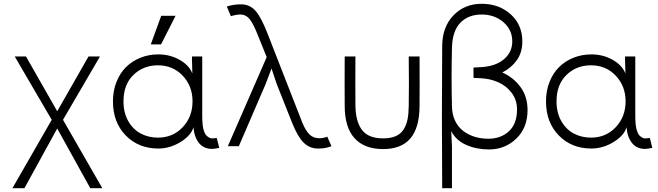

<svg xmlns="http://www.w3.org/2000/svg" viewBox="-20 -766 3449 1006"><path d="M44.9 220.2 251 -138.2 57.1 -470.2H116.2L279.8 -183.1L443.8 -470.2H503.9L310.1 -138.2L516.1 220.2H453.1L279.8 -92.8L107.9 220.2Z M807.6 -44.9Q885.7 -44.9 937.3 -99.6Q988.8 -154.3 988.8 -234.9Q988.8 -314.9 937.3 -369.4Q885.7 -423.8 807.6 -423.8Q731 -423.8 679 -373.3Q627 -322.8 627 -234.9Q627 -175.3 652.1 -131.3Q677.2 -87.4 717.8 -66.2Q758.3 -44.9 807.6 -44.9ZM571.8 -234.9Q571.8 -290 590.1 -336.4Q608.4 -382.8 640.1 -414.3Q671.9 -445.8 715.6 -463.4Q759.3 -481 809.6 -481Q870.6 -481 920.9 -452.6Q971.2 -424.3 987.8 -380.9L985.8 -458V-470.2H1039.6V-161.1Q1039.6 -147 1040 -135.5Q1040.5 -124 1042 -111.1Q1043.5 -98.1 1045.9 -88.9Q1048.3 -79.6 1052.5 -70.1Q1056.6 -60.5 1062.3 -55.2Q1067.9 -49.8 1075.7 -45.2Q1083.5 -40.5 1093.3 -40.8Q1103 -41 1115.7 -43L1128.9 8.8Q1101.1 14.2 1090.8 14.2Q1047.4 14.2 1022.5 -16.8Q997.6 -47.9 993.7 -99.1Q981.4 -56.2 926 -22Q870.6 12.2 809.6 12.2Q705.6 12.2 638.7 -56.4Q571.8 -125 571.8 -234.9ZM770 -533.2 824.7 -683.1H899.9L823.7 -533.2Z M1641.6 12.2Q1600.1 10.7 1569.8 -19.8Q1539.6 -50.3 1510.7 -122.1L1429.7 -326.2L1402.8 -407.2L1371.6 -325.2L1231.4 0H1173.8L1377.4 -466.8L1329.6 -585Q1308.1 -639.2 1289.8 -663.6Q1271.5 -688 1243.7 -689.9Q1221.7 -690.9 1189.5 -681.2L1168.5 -731.9Q1206.5 -744.1 1244.6 -743.2Q1290.5 -742.7 1320.6 -707.3Q1350.6 -671.9 1383.8 -585L1564.5 -122.1Q1581.5 -81.5 1601.3 -62Q1621.1 -42.5 1649.4 -42Q1671.9 -40.5 1694.8 -49.8L1716.8 0Q1682.6 13.7 1641.6 12.2Z M1842.3 -470.2Q1841.3 -323.7 1842.3 -210Q1843.8 -127.9 1877.2 -84.5Q1910.6 -41 1987.3 -41Q2026.4 -41 2053 -52.5Q2079.6 -64 2094.2 -86.9Q2108.9 -109.9 2115 -139.2Q2121.1 -168.5 2121.6 -210Q2123.5 -323.7 2121.6 -470.2H2178.2Q2179.2 -323.7 2178.2 -210Q2177.7 -96.2 2130.1 -40.5Q2082.5 15.1 1987.3 15.1Q1890.1 15.1 1838.4 -41Q1786.6 -97.2 1786.1 -210Q1785.2 -323.7 1786.1 -470.2Z M2542 17.1Q2477.1 17.1 2423.1 -6.6Q2369.1 -30.3 2344.2 -79.1L2348.1 0V220.2H2296.9Q2293.9 -152.3 2296.9 -524.9Q2297.4 -624.5 2355.7 -685.3Q2414.1 -746.1 2503.9 -746.1Q2595.2 -746.1 2656 -690.9Q2716.8 -635.7 2716.8 -548.8Q2716.8 -491.2 2688 -450.7Q2659.2 -410.2 2611.8 -386.2Q2668.9 -361.3 2706.5 -311Q2744.1 -260.7 2744.1 -189Q2744.1 -96.2 2685.1 -39.6Q2626 17.1 2542 17.1ZM2348.1 -207Q2349.1 -165 2365 -132.3Q2380.9 -99.6 2407.5 -79.6Q2434.1 -59.6 2467.3 -49.3Q2500.5 -39.1 2539.1 -39.1Q2603.5 -39.1 2646.2 -77.9Q2689 -116.7 2689 -192.9Q2689 -241.2 2661.9 -278.1Q2634.8 -314.9 2592.5 -334.2Q2550.3 -353.5 2500 -356Q2473.6 -357.9 2460.9 -357.9V-412.1Q2467.8 -412.6 2480.5 -413.1Q2493.2 -413.6 2500 -414.1Q2576.7 -418.5 2620.4 -455.6Q2664.1 -492.7 2664.1 -548.8Q2664.1 -609.9 2617.7 -649.9Q2571.3 -689.9 2503.9 -689.9Q2433.6 -689.9 2391.8 -646.5Q2350.1 -603 2348.1 -515.1Q2344.2 -351.6 2348.1 -207Z M3076.7 -44.9Q3154.8 -44.9 3206.3 -99.6Q3257.8 -154.3 3257.8 -234.9Q3257.8 -314.9 3206.3 -369.4Q3154.8 -423.8 3076.7 -423.8Q3000 -423.8 2948 -373.3Q2896 -322.8 2896 -234.9Q2896 -175.3 2921.1 -131.3Q2946.3 -87.4 2986.8 -66.2Q3027.3 -44.9 3076.7 -44.9ZM2840.8 -234.9Q2840.8 -290 2859.1 -336.4Q2877.4 -382.8 2909.2 -414.3Q2940.9 -445.8 2984.6 -463.4Q3028.3 -481 3078.6 -481Q3139.6 -481 3189.9 -452.6Q3240.2 -424.3 3256.8 -380.9L3254.9 -458V-470.2H3308.6V-161.1Q3308.6 -147 3309.1 -135.5Q3309.6 -124 3311 -111.1Q3312.5 -98.1 3314.9 -88.9Q3317.4 -79.6 3321.5 -70.1Q3325.7 -60.5 3331.3 -55.2Q3336.9 -49.8 3344.7 -45.2Q3352.5 -40.5 3362.3 -40.8Q3372.1 -41 3384.8 -43L3397.9 8.8Q3370.1 14.2 3359.9 14.2Q3316.4 14.2 3291.5 -16.8Q3266.6 -47.9 3262.7 -99.1Q3250.5 -56.2 3195.1 -22Q3139.6 12.2 3078.6 12.2Q2974.6 12.2 2907.7 -56.4Q2840.8 -125 2840.8 -234.9Z"/></svg>

Font: Kreadon Light
Style: Regular
Weight: 300
Designer: kohakuno
Foundry: StudioGnu
Version: Version 1.000;Glyphs 3.1.2 (3151)